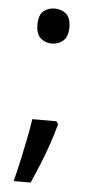

<svg xmlns="http://www.w3.org/2000/svg" viewBox="-51 -582 369 743"><g transform="rotate(5 134.0 -210.5)"><path d="M183 -105Q174 -70 160 -29Q146 12 129.5 52.5Q113 93 97 129H31Q41 91 50.5 47.5Q60 4 68.5 -38.5Q77 -81 82 -116H176ZM70 -482Q70 -520 88 -535Q106 -550 131 -550Q157 -550 175.5 -535Q194 -520 194 -482Q194 -446 175.5 -430Q157 -414 131 -414Q106 -414 88 -430Q70 -446 70 -482Z"/></g></svg>

Font: Noto Sans Canadian Aboriginal
Style: Regular
Weight: 400
Designer: Monotype Design Team, Typotheque's Kevin King
Foundry: Monotype Imaging Inc.
Version: Version 2.002